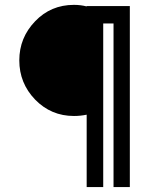

<svg xmlns="http://www.w3.org/2000/svg" viewBox="-20 -762 632 782"><path d="M333 0V-294.9Q307.6 -289.6 281.2 -289.6Q188 -289.6 123 -356.4Q58.6 -423.3 58.6 -516.1Q58.6 -608.4 123 -675.3Q187 -742.2 281.2 -742.2Q308.6 -742.2 333 -735.8V-737.3H508.8V0H442.4V-666.5H400.4V0Z"/></svg>

Font: New Shape
Style: Bold
Weight: 700
Designer: Wojciech Kalinowski "wmk69" (wmk69@o2.pl)
Foundry: Wojciech Kalinowski "wmk69" (wmk69@o2.pl)
Version: Version 2.1.1; 2021-05-14